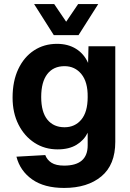

<svg xmlns="http://www.w3.org/2000/svg" viewBox="-20 -764 640 946"><path d="M296 162Q198 162 138.5 120Q79 78 61 8L203 0Q212 24 234 38Q256 52 296 52Q412 52 412 -48V-110Q394 -73 357 -50.5Q320 -28 264 -28Q200 -28 150 -60.5Q100 -93 71 -150.5Q42 -208 42 -283Q42 -364 70 -423.5Q98 -483 147.5 -515.5Q197 -548 261 -548Q315 -548 354.5 -523.5Q394 -499 414 -454L416 -536H548V-65Q548 48 479.5 105Q411 162 296 162ZM298 -137Q349 -137 380.5 -174.5Q412 -212 412 -286Q413 -360 381 -399Q349 -438 298 -438Q243 -438 213 -399Q183 -360 183 -286Q183 -212 213.5 -174.5Q244 -137 298 -137ZM148 -744H247L306 -657L365 -744H464L367 -591H245Z"/></svg>

Font: Geist Mono
Style: Bold
Weight: 700
Monospace: yes
Designer: Basement.studio, Andrés Briganti, Mateo Zaragoza
Foundry: Basement.studio, Vercel, Andrés Briganti, Guido Ferreyra, Mateo Zaragoza
Version: Version 1.500; ttfautohint (v1.8.4.7-5d5b)